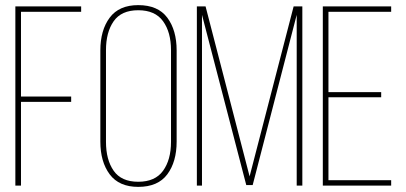

<svg xmlns="http://www.w3.org/2000/svg" viewBox="-20 -725 1586 750"><path d="M62 -348H258V-327H62V0H40V-700H297V-679H62Z M372 -172V-528Q372 -607 408.5 -656Q445 -705 520 -705Q597 -705 633.5 -656Q670 -607 670 -528V-172Q670 -93 633.5 -44Q597 5 520 5Q445 5 408.5 -44Q372 -93 372 -172ZM394 -529V-171Q394 -101 424 -58Q454 -15 520 -15Q586 -15 617 -58Q648 -101 648 -171V-529Q648 -599 617 -642Q586 -685 520 -685Q454 -685 424 -642Q394 -599 394 -529Z M1139 -667 967 -2H942L769 -667V0H749V-700H783L955 -36L1127 -700H1161V0H1139Z M1263 -365H1469V-345H1263V-21H1508V0H1241V-700H1508V-679H1263Z"/></svg>

Font: Bebas Neue Light
Style: Regular
Weight: 300
Designer: Ryoichi Tsunekawa
Foundry: Ryoichi Tsunekawa
Version: Version 1.003;PS 001.003;hotconv 1.0.70;makeotf.lib2.5.58329